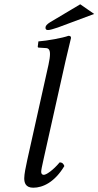

<svg xmlns="http://www.w3.org/2000/svg" viewBox="-20 -865 459 895"><path d="M286 -583C301 -648 311 -688 311 -688C311 -695 308 -698 299 -698C272 -688 200 -675 159 -672L156 -648C156 -645 157 -643 161 -643L192 -641C205 -641 213 -635 213 -613C213 -602 211 -585 206 -563L107 -119C100 -87 93 -53 93 -34C93 -15 98 10 135 10C180 10 235 -16 280 -91C276 -101 271 -108 258 -108C228 -72 196 -50 184 -50C176 -50 172 -56 172 -64C172 -72 175 -87 184 -127ZM204 -725C213 -725 229 -730 250 -737L419 -800L354 -845L213 -761C199 -752 192 -745 192 -736C192 -728 196 -725 204 -725Z"/></svg>

Font: Libertinus Serif
Style: Italic
Weight: 400
Italic angle: -12°
Designer: Philipp H. Poll, Khaled Hosny
Foundry: Caleb Maclennan
Version: Version 7.050;RELEASE